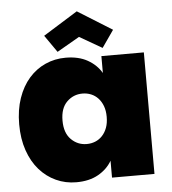

<svg xmlns="http://www.w3.org/2000/svg" viewBox="-54 -826 789 883"><g transform="rotate(-5 340.0 -384.5)"><path d="M24 -281Q24 -348 42.5 -401.5Q61 -455 93.5 -492Q126 -529 169.5 -548.5Q213 -568 263 -568Q323 -568 364.5 -544.5Q406 -521 428 -483V-561H624V0H428V-78Q406 -40 364.5 -16.5Q323 7 263 7Q213 7 169.5 -13Q126 -33 93.5 -70Q61 -107 42.5 -160.5Q24 -214 24 -281ZM428 -281Q428 -309 420 -330.5Q412 -352 398 -367Q384 -382 365.5 -389.5Q347 -397 326 -397Q284 -397 254 -367.5Q224 -338 224 -281Q224 -224 254 -194Q284 -164 326 -164Q347 -164 365.5 -171.5Q384 -179 398 -194Q412 -209 420 -230.5Q428 -252 428 -281ZM492 -677 437 -598 333 -658 229 -598 174 -677 333 -776Z"/></g></svg>

Font: SVN-Poppins ExtraBold
Style: Regular
Weight: 800
Designer: Ninad Kale (Devanagari), Jonny Pinhorn (Latin)
Foundry: Indian Type Foundry
Version: Version 3.002 2017; ttfautohint (v1.8.3)